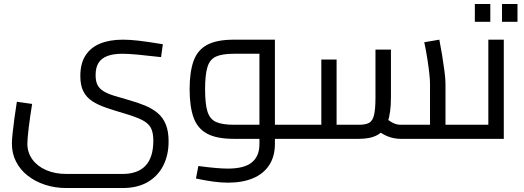

<svg xmlns="http://www.w3.org/2000/svg" viewBox="-20 -700 2641 968"><path d="M315 248Q257 248 207 231.5Q157 215 119.5 185.5Q82 156 61 115Q40 74 40 25Q40 5 43.5 -28Q47 -61 52.5 -102.5Q58 -144 65 -187L142 -176Q131 -109 124.5 -54Q118 1 118 24Q118 69 143 103.5Q168 138 212.5 157.5Q257 177 315 177H598Q674 177 713.5 135.5Q753 94 753 9Q753 -32 740.5 -55.5Q728 -79 696.5 -95Q665 -111 607 -128Q556 -143 515 -157Q474 -171 445 -190Q416 -209 400.5 -239Q385 -269 385 -317Q385 -379 410.5 -419.5Q436 -460 484 -480Q532 -500 600 -500Q634 -500 678 -495Q722 -490 801 -477L792 -412Q722 -420 675 -424.5Q628 -429 597 -429Q551 -429 521 -417.5Q491 -406 476.5 -382.5Q462 -359 462 -321Q462 -290 472 -271Q482 -252 503 -239.5Q524 -227 555 -217.5Q586 -208 628 -196Q675 -183 712 -167.5Q749 -152 775.5 -129.5Q802 -107 816 -72.5Q830 -38 830 13Q830 82 803 135Q776 188 724.5 218Q673 248 598 248Z M1366 0V-71H1474V0ZM1129 221Q1094 221 1054.5 215.5Q1015 210 968 200L980 137Q1033 144 1068.5 147Q1104 150 1129 150Q1212 150 1250 118.5Q1288 87 1288 27V-455L1328 -429H1159Q1101 -429 1069.5 -415Q1038 -401 1026 -362.5Q1014 -324 1014 -250Q1014 -176 1026 -137.5Q1038 -99 1069.5 -85Q1101 -71 1159 -71H1288V0H1159Q1072 0 1023.5 -26.5Q975 -53 955.5 -108.5Q936 -164 936 -250Q936 -336 955.5 -391.5Q975 -447 1023.5 -473.5Q1072 -500 1159 -500H1366V26Q1366 88 1337.5 132Q1309 176 1256 198.5Q1203 221 1129 221ZM1474 0V-71Q1480 -71 1484 -68.5Q1488 -66 1490 -61.5Q1492 -57 1493 -50.5Q1494 -44 1494 -36Q1494 -28 1493 -21Q1492 -14 1490 -9.5Q1488 -5 1484 -2.5Q1480 0 1474 0Z M2226 0V-71H2334V0ZM2000 0Q1966 0 1933.5 -13Q1901 -26 1871 -54L1922 -107Q1945 -88 1963 -79.5Q1981 -71 2000 -71H2178L2148 -39V-278Q2148 -296 2144.5 -329Q2141 -362 2134.5 -403.5Q2128 -445 2119 -487L2195 -500Q2202 -465 2209 -422Q2216 -379 2221 -340.5Q2226 -302 2226 -278V0ZM1474 0V-71H1620L1600 -51V-400H1677V0ZM1677 0V-71H1790Q1824 -71 1841.5 -81Q1859 -91 1866 -121Q1873 -151 1873 -209V-450H1951V-209Q1951 -131 1934.5 -85Q1918 -39 1883 -19.5Q1848 0 1790 0ZM1474 0Q1468 0 1464 -2.5Q1460 -5 1458 -9.5Q1456 -14 1455 -21Q1454 -28 1454 -36Q1454 -47 1455.5 -54.5Q1457 -62 1461.5 -66.5Q1466 -71 1474 -71ZM2334 0V-71Q2340 -71 2344 -68.5Q2348 -66 2350 -61.5Q2352 -57 2353 -50.5Q2354 -44 2354 -36Q2354 -28 2353 -21Q2352 -14 2350 -9.5Q2348 -5 2344 -2.5Q2340 0 2334 0Z M2334 0V-71H2478L2442 -42V-500H2520V0ZM2334 0Q2328 0 2324 -2.5Q2320 -5 2318 -9.5Q2316 -14 2315 -21Q2314 -28 2314 -36Q2314 -47 2315.5 -54.5Q2317 -62 2321.5 -66.5Q2326 -71 2334 -71ZM2374 -590V-680H2452V-590ZM2511 -590V-680H2589V-590Z"/></svg>

Font: Cairo Play
Style: Regular
Weight: 400
Designer: Mohamed Gaber, Accademia di Belle Arti di Urbino
Foundry: Kief Type Foundry, Accademia di Belle Arti di Urbino
Version: Version 3.119